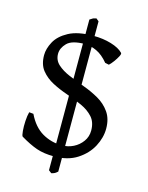

<svg xmlns="http://www.w3.org/2000/svg" viewBox="-115 -748 700 906"><g transform="rotate(15 235.0 -295.5)"><path d="M255 69Q246 77 241 79.5Q236 82 225 85L211 74V-662Q225 -671 227 -672Q229 -673 242 -676L255 -665ZM50 -47Q46 -51 44 -73Q42 -95 43.5 -121.5Q45 -148 50 -166L71 -164Q99 -106 143 -80.5Q187 -55 239 -55Q269 -55 295 -68Q321 -81 338 -104.5Q355 -128 355 -158Q355 -199 333 -223.5Q311 -248 276 -264Q241 -280 201.5 -293.5Q162 -307 127.5 -325Q93 -343 70.5 -371Q48 -399 48 -445Q48 -476 66.5 -510.5Q85 -545 129.5 -569Q174 -593 250 -593Q297 -593 337 -581Q377 -569 396 -549Q400 -545 393 -531.5Q386 -518 375 -503Q364 -488 355 -480L336 -484Q309 -517 279 -531Q249 -545 221 -545Q158 -545 134 -520.5Q110 -496 110 -468Q110 -437 132.5 -416.5Q155 -396 190.5 -381Q226 -366 266 -351.5Q306 -337 341 -317Q376 -297 398.5 -265Q421 -233 421 -185Q421 -141 398 -97.5Q375 -54 329.5 -24.5Q284 5 216 5Q167 5 131 -7.5Q95 -20 50 -47Z"/></g></svg>

Font: ChillKai
Style: Regular
Weight: 400
Designer: ChillType
Foundry: 寒蝉字型
Version: Version 2.000